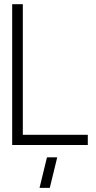

<svg xmlns="http://www.w3.org/2000/svg" viewBox="-20 -704 466 932"><path d="M171.9 208 208 59.6H257.8L221.7 208ZM39.1 0V-683.6H90.8V-49.8H406.2V0Z"/></svg>

Font: Post No Bills Colombo
Style: Regular
Weight: 500
Designer: Kosala Senevirathne, Siva Puranthara, Lasantha Premarathna, Tharique Azeez
Foundry: Mooniak
Version: Version 1.220 ; ttfautohint (v1.5)